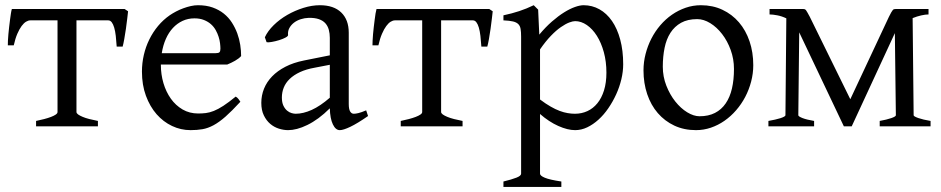

<svg xmlns="http://www.w3.org/2000/svg" viewBox="-20 -489 3641 743"><path d="M119.6 0V-21Q136.2 -24.4 151.1 -28.3Q166 -32.2 177.5 -36.6Q189 -41 195.8 -45.7Q202.6 -50.3 202.6 -55.7V-410.2H97.2Q89.4 -410.2 80.8 -405Q72.3 -399.9 63.7 -388.4Q55.2 -377 47.1 -358.4Q39.1 -339.8 33.2 -313.5H10.3Q10.3 -320.3 10.7 -331.8Q11.2 -343.3 12.5 -356.9Q13.7 -370.6 15.4 -385Q17.1 -399.4 18.8 -412.6Q20.5 -425.8 22.2 -436.8Q23.9 -447.8 25.9 -454.1H462.4L475.6 -445.3Q474.6 -436 472.4 -417.2Q470.2 -398.4 467.3 -377.7Q464.4 -356.9 460.9 -337.9Q457.5 -318.8 454.6 -308.6H431.6Q430.2 -331.5 428 -350.3Q425.8 -369.1 421.9 -382.3Q418 -395.5 412.4 -402.8Q406.7 -410.2 398.9 -410.2H275.9V-55.7Q275.9 -50.8 282.2 -46.1Q288.6 -41.5 299.6 -36.9Q310.5 -32.2 325.9 -28.3Q341.3 -24.4 358.9 -21V0Z M732.4 -418Q707.5 -418 686.5 -408.2Q665.5 -398.4 649.2 -380.9Q632.8 -363.3 621.8 -338.4Q610.8 -313.5 606 -283.2H814.5Q825.7 -283.2 829.3 -286.9Q833 -290.5 833 -300.8Q833 -309.6 831.5 -321.8Q830.1 -334 825.9 -346.9Q821.8 -359.9 814.7 -372.6Q807.6 -385.3 796.4 -395.3Q785.2 -405.3 769.3 -411.6Q753.4 -418 732.4 -418ZM913.1 -272Q904.3 -262.2 889.6 -253.9Q875 -245.6 859.4 -239.3H602.5V-237.8Q602.5 -201.2 612.5 -167.2Q622.6 -133.3 641.1 -107.2Q659.7 -81.1 686.5 -65.4Q713.4 -49.8 747.1 -49.8Q762.2 -49.8 776.6 -51.5Q791 -53.2 807.6 -59.8Q824.2 -66.4 844.5 -79.6Q864.7 -92.8 892.1 -115.2Q898.4 -111.8 903.1 -105.5Q907.7 -99.1 910.2 -95.2Q877.4 -59.6 852.8 -37.8Q828.1 -16.1 806.4 -4.4Q784.7 7.3 763.4 11Q742.2 14.6 717.3 14.6Q679.7 14.6 645.8 -1.5Q611.8 -17.6 585.9 -47.1Q560.1 -76.7 544.7 -118.4Q529.3 -160.2 529.3 -211.9Q529.3 -244.6 536.6 -276.4Q543.9 -308.1 557.9 -336.4Q571.8 -364.7 591.8 -388.7Q611.8 -412.6 637.2 -430.2Q647.9 -437.5 661.4 -444.6Q674.8 -451.7 689.5 -457Q704.1 -462.4 718.5 -465.6Q732.9 -468.8 746.1 -468.8Q778.3 -468.8 803 -460Q827.6 -451.2 846.2 -436.3Q864.7 -421.4 877.4 -401.6Q890.1 -381.8 898.2 -359.9Q906.2 -337.9 909.7 -315.2Q913.1 -292.5 913.1 -272Z M1124 -48.8Q1153.3 -48.8 1186.3 -63.7Q1219.2 -78.6 1256.3 -110.8V-238.3L1198.2 -227.1Q1165 -221.2 1140.9 -210Q1116.7 -198.7 1101.1 -183.6Q1085.4 -168.5 1078.1 -150.1Q1070.8 -131.8 1070.8 -111.8Q1070.8 -92.3 1076.7 -80.1Q1082.5 -67.9 1091.1 -60.8Q1099.6 -53.7 1108.6 -51.3Q1117.7 -48.8 1124 -48.8ZM1404.3 -40Q1362.8 -11.2 1335.7 1.7Q1308.6 14.6 1294.9 14.6Q1278.8 14.6 1268.1 -7.8Q1257.3 -30.3 1256.3 -69.8Q1234.4 -47.9 1212.4 -31.7Q1190.4 -15.6 1169.4 -5.4Q1148.4 4.9 1129.6 9.8Q1110.8 14.6 1095.2 14.6Q1077.6 14.6 1059.1 8.8Q1040.5 2.9 1025.6 -9.8Q1010.7 -22.5 1001 -42.5Q991.2 -62.5 991.2 -90.8Q991.2 -119.6 1001.7 -145.8Q1012.2 -171.9 1033 -193.4Q1053.7 -214.8 1084.5 -230.7Q1115.2 -246.6 1156.2 -254.9L1256.3 -274.9V-342.8Q1256.3 -359.4 1252.4 -373.8Q1248.5 -388.2 1239.3 -398.7Q1230 -409.2 1214.1 -414.8Q1198.2 -420.4 1174.3 -419.9Q1158.7 -419.4 1143.6 -414.6Q1128.4 -409.7 1117.2 -400.9Q1106 -392.1 1099.6 -380.1Q1093.3 -368.2 1094.7 -353.5Q1095.2 -349.1 1084.7 -343.5Q1074.2 -337.9 1059.8 -333.5Q1045.4 -329.1 1031.5 -326.7Q1017.6 -324.2 1011.7 -325.7L1004.9 -344.7Q1016.1 -369.1 1039.1 -391.6Q1062 -414.1 1091.6 -431.2Q1121.1 -448.2 1154.1 -458.5Q1187 -468.8 1217.8 -468.8Q1271.5 -468.8 1300.5 -440.7Q1329.6 -412.6 1329.6 -362.3V-86.9Q1329.6 -66.4 1335 -57.6Q1340.3 -48.8 1349.1 -48.8Q1356 -48.8 1366.7 -51.3Q1377.4 -53.7 1397 -62Z M1530.8 0V-21Q1547.4 -24.4 1562.3 -28.3Q1577.1 -32.2 1588.6 -36.6Q1600.1 -41 1606.9 -45.7Q1613.8 -50.3 1613.8 -55.7V-410.2H1508.3Q1500.5 -410.2 1491.9 -405Q1483.4 -399.9 1474.9 -388.4Q1466.3 -377 1458.3 -358.4Q1450.2 -339.8 1444.3 -313.5H1421.4Q1421.4 -320.3 1421.9 -331.8Q1422.4 -343.3 1423.6 -356.9Q1424.8 -370.6 1426.5 -385Q1428.2 -399.4 1429.9 -412.6Q1431.6 -425.8 1433.3 -436.8Q1435.1 -447.8 1437 -454.1H1873.5L1886.7 -445.3Q1885.7 -436 1883.5 -417.2Q1881.3 -398.4 1878.4 -377.7Q1875.5 -356.9 1872.1 -337.9Q1868.7 -318.8 1865.7 -308.6H1842.8Q1841.3 -331.5 1839.1 -350.3Q1836.9 -369.1 1833 -382.3Q1829.1 -395.5 1823.5 -402.8Q1817.9 -410.2 1810.1 -410.2H1687V-55.7Q1687 -50.8 1693.4 -46.1Q1699.7 -41.5 1710.7 -36.9Q1721.7 -32.2 1737.1 -28.3Q1752.4 -24.4 1770 -21V0Z M2326.7 -208Q2326.7 -250.5 2316.7 -287.1Q2306.6 -323.7 2289.8 -350.3Q2272.9 -377 2251 -392.1Q2229 -407.2 2205.6 -407.2Q2196.8 -407.2 2182.6 -401.9Q2168.5 -396.5 2150.4 -384Q2132.3 -371.6 2111.8 -350.3Q2091.3 -329.1 2069.8 -297.9V-104Q2091.8 -87.4 2110.6 -76.7Q2129.4 -65.9 2145.8 -59.8Q2162.1 -53.7 2176.8 -51.3Q2191.4 -48.8 2204.6 -48.8Q2231 -48.8 2253.2 -59.1Q2275.4 -69.3 2291.7 -89.4Q2308.1 -109.4 2317.4 -139.2Q2326.7 -168.9 2326.7 -208ZM2391.6 -240.2Q2391.6 -211.9 2384.5 -182.1Q2377.4 -152.3 2364.5 -124Q2351.6 -95.7 2334.2 -70.3Q2316.9 -44.9 2296.1 -26.1Q2275.4 -7.3 2252.4 3.7Q2229.5 14.6 2205.6 14.6Q2176.8 14.6 2140.6 -1.5Q2104.5 -17.6 2069.8 -47.9V183.1Q2069.8 190.9 2088.1 198.7Q2106.4 206.5 2152.3 213.4V234.4H1928.2V213.4Q1960.4 205.6 1978.5 198.5Q1996.6 191.4 1996.6 183.1V-347.2Q1996.6 -365.2 1994.6 -377Q1992.7 -388.7 1985.6 -395.8Q1978.5 -402.8 1965.1 -406Q1951.7 -409.2 1928.2 -410.2V-429.7Q1944.8 -433.1 1960 -437.3Q1975.1 -441.4 1989.3 -446Q2003.4 -450.7 2017.3 -456.3Q2031.2 -461.9 2045.4 -468.8L2062.5 -451.7L2066.9 -355Q2091.3 -384.3 2116 -405.8Q2140.6 -427.2 2163.1 -441.2Q2185.5 -455.1 2204.8 -461.9Q2224.1 -468.8 2238.3 -468.8Q2271.5 -468.8 2299.6 -453.1Q2327.6 -437.5 2348.1 -408Q2368.7 -378.4 2380.1 -335.9Q2391.6 -293.5 2391.6 -240.2Z M2820.3 -222.2Q2820.3 -260.7 2807.6 -295.7Q2794.9 -330.6 2774.4 -357.2Q2753.9 -383.8 2728.5 -399.4Q2703.1 -415 2678.2 -415Q2641.1 -415 2615.7 -400.9Q2590.3 -386.7 2574.5 -362.1Q2558.6 -337.4 2551.8 -303.7Q2544.9 -270 2544.9 -231Q2544.9 -192.4 2558.6 -157.5Q2572.3 -122.6 2593.3 -96.2Q2614.3 -69.8 2639.4 -54.4Q2664.6 -39.1 2687 -39.1Q2721.7 -39.1 2746.8 -52Q2772 -64.9 2788.3 -88.9Q2804.7 -112.8 2812.5 -146.5Q2820.3 -180.2 2820.3 -222.2ZM2895 -236.8Q2895 -204.6 2886.7 -173.1Q2878.4 -141.6 2863.8 -113.8Q2849.1 -85.9 2828.6 -62.3Q2808.1 -38.6 2783.4 -21.5Q2758.8 -4.4 2731 5.1Q2703.1 14.6 2673.3 14.6Q2627 14.6 2589.6 -2.9Q2552.2 -20.5 2525.6 -51.3Q2499 -82 2484.6 -124.5Q2470.2 -167 2470.2 -216.8Q2470.2 -249 2478.3 -280.3Q2486.3 -311.5 2500.7 -339.6Q2515.1 -367.7 2535.4 -391.4Q2555.7 -415 2580.3 -432.1Q2605 -449.2 2633.3 -459Q2661.6 -468.8 2692.4 -468.8Q2738.3 -468.8 2775.6 -451.2Q2813 -433.6 2839.6 -402.6Q2866.2 -371.6 2880.6 -329.1Q2895 -286.6 2895 -236.8Z M3573.2 -433.1Q3561 -433.1 3544.9 -429.4Q3528.8 -425.8 3511.7 -418.9L3515.6 -43Q3515.6 -38.6 3533.7 -32.2Q3551.8 -25.9 3581.1 -21V0H3384.3V-21Q3411.6 -25.9 3429.2 -32Q3446.8 -38.1 3446.8 -43L3442.9 -360.8L3275.9 0H3245.6L3072.8 -363.8L3069.3 -43Q3069.3 -38.6 3085.2 -32.2Q3101.1 -25.9 3130.4 -21V0H2953.6V-21Q2967.3 -23.4 2979.2 -26.1Q2991.2 -28.8 3000.2 -31.7Q3009.3 -34.7 3014.4 -37.6Q3019.5 -40.5 3019.5 -43L3022.9 -418Q3005.9 -426.3 2988 -429.7Q2970.2 -433.1 2958 -433.1V-454.1H3087.9Q3091.8 -454.1 3094.5 -453.1Q3097.2 -452.1 3099.6 -448.7Q3102.1 -445.3 3105.2 -439.5Q3108.4 -433.6 3113.8 -423.8L3270.5 -105L3419.9 -423.8Q3425.3 -434.6 3428.7 -440.7Q3432.1 -446.8 3434.6 -449.7Q3437 -452.6 3439.5 -453.4Q3441.9 -454.1 3445.8 -454.1H3573.2Z"/></svg>

Font: Akkhara
Style: Regular
Weight: 400
Designer: J. Victor Gaultney
Version: Version 1.00 June 13, 2006, initial release